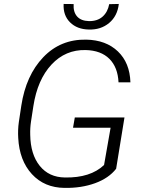

<svg xmlns="http://www.w3.org/2000/svg" viewBox="-20 -916 708 946"><path d="M552.2 -84.5Q516.1 -38.1 448.5 -13.4Q380.9 11.2 297.9 9.8Q198.7 8.8 137.2 -58.1Q75.7 -125 69.8 -236.3Q67.4 -276.4 72.8 -314.5L85 -395.5Q107.9 -544.9 193.1 -634Q278.3 -723.1 404.8 -720.7Q502.4 -718.8 561 -662.6Q619.6 -606.4 622.6 -510.3H564Q560.5 -584.5 519 -626Q477.5 -667.5 402.3 -669.4Q302.7 -671.9 233.6 -597.7Q164.6 -523.4 144.5 -393.6L132.8 -317.4Q127.9 -285.6 128.9 -252Q130.4 -155.3 175.8 -98.9Q221.2 -42.5 299.8 -41.5Q425.3 -39.1 492.7 -103L524.9 -286.6H339.8L348.6 -337.4H593.3ZM565.4 -896.5Q558.6 -836.9 517.6 -802.7Q476.6 -768.6 417.5 -770.5Q359.9 -771.5 325.2 -805.9Q290.5 -840.3 293.5 -896.5L342.8 -896Q340.3 -857.4 359.6 -835.2Q378.9 -813 418.5 -812Q460 -811.5 485.4 -834Q510.7 -856.4 518.1 -895.5Z"/></svg>

Font: RobotoInd Light
Style: Italic
Weight: 300
Italic angle: -12°
Designer: Google
Version: Version 2.001151; 2014